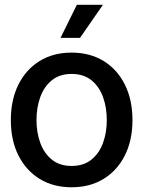

<svg xmlns="http://www.w3.org/2000/svg" viewBox="-20 -773 600 804"><path d="M279.8 11.2Q203.1 11.2 146 -23.9Q88.9 -59.1 57.1 -122.3Q25.4 -185.5 25.4 -270Q25.4 -355 57.1 -418.7Q88.9 -482.4 146 -517.6Q203.1 -552.7 279.8 -552.7Q356.4 -552.7 413.8 -517.6Q471.2 -482.4 502.9 -418.7Q534.7 -355 534.7 -270Q534.7 -185.5 502.9 -122.3Q471.2 -59.1 413.8 -23.9Q356.4 11.2 279.8 11.2ZM279.8 -78.1Q330.1 -78.1 362.8 -104.5Q395.5 -130.9 411.4 -174.6Q427.2 -218.3 427.2 -270Q427.2 -322.8 411.4 -366.7Q395.5 -410.6 362.8 -437Q330.1 -463.4 279.8 -463.4Q230 -463.4 197.3 -437Q164.6 -410.6 148.7 -366.7Q132.8 -322.8 132.8 -270Q132.8 -218.3 148.7 -174.6Q164.6 -130.9 197.3 -104.5Q230 -78.1 279.8 -78.1ZM233.4 -614.3 301.8 -752.9H411.1L314.9 -614.3Z"/></svg>

Font: Inter Tight Medium
Style: Regular
Weight: 500
Designer: Rasmus Andersson
Foundry: rsms
Version: Version 3.004; ttfautohint (v1.8.4.7-5d5b)